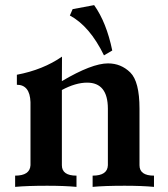

<svg xmlns="http://www.w3.org/2000/svg" viewBox="-20 -730 658 750"><path d="M581.5 0Q535.2 -4.4 466.8 -4.4Q387.7 -4.4 341.8 0V-43.9Q399.9 -43.9 401.4 -84.5V-306.2Q400.9 -407.2 320.3 -407.2Q275.4 -407.2 221.7 -378.4V-84.5Q221.7 -43.9 278.8 -43.9V0Q232.4 -4.4 164.1 -4.4Q85 -4.4 39.1 0V-43.9Q96.7 -43.9 99.1 -84.5V-331.1Q96.7 -398.9 45.9 -398.9V-438Q148.4 -457.5 222.2 -508.8L221.7 -413.1Q338.9 -482.4 401.9 -482.4Q452.6 -482.4 488.8 -447Q524.9 -411.6 524.9 -305.7V-84.5Q524.9 -43.9 581.5 -43.9ZM386.2 -513.7Q330.1 -628.4 252.9 -669.4L263.7 -694.3L347.7 -710Q396 -642.1 418.5 -532.7Z"/></svg>

Font: Kelvinch
Style: Bold
Weight: 700
Designer: Paul James Miller
Foundry: High-Logic / Made with FontCreator
Version: Version 3.501;March 28, 2021;FontCreator 13.0.0.2683 64-bit